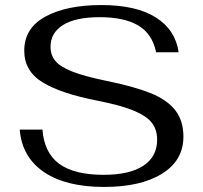

<svg xmlns="http://www.w3.org/2000/svg" viewBox="-20 -730 804 760"><path d="M58 -217H148Q155 -125 214.5 -81.5Q274 -38 390 -38Q493 -38 547.5 -74Q602 -110 602 -177Q602 -217 581 -244Q560 -271 509.5 -292Q459 -313 368 -331Q223 -359 149.5 -403.5Q76 -448 76 -529Q76 -619 160 -664.5Q244 -710 381 -710Q520 -710 597.5 -660.5Q675 -611 687 -523H598Q583 -596 527.5 -629Q472 -662 374 -662Q279 -662 229.5 -631Q180 -600 180 -545Q180 -512 199 -489Q218 -466 265.5 -447Q313 -428 401 -410Q509 -388 574.5 -362Q640 -336 673 -294.5Q706 -253 706 -189Q706 -95 621.5 -42.5Q537 10 392 10Q241 10 154 -49Q67 -108 58 -217Z"/></svg>

Font: Fahkwang
Style: Regular
Weight: 400
Version: Version 1.000; ttfautohint (v1.6)